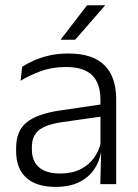

<svg xmlns="http://www.w3.org/2000/svg" viewBox="-20 -702 526 732"><path d="M362.5 0 365.5 -121.5 363 -131V-288.5V-321Q363 -384 331.2 -415.2Q299.5 -446.5 231.5 -446.5Q178.5 -446.5 135 -430.5Q91.5 -414.5 58.5 -394L64.5 -447.5Q82.5 -459 108 -470.8Q133.5 -482.5 166.8 -490.2Q200 -498 240 -498Q289 -498 323.8 -486Q358.5 -474 380.5 -451Q402.5 -428 412.8 -395.5Q423 -363 423 -322.5V0ZM191.5 10.5Q119 10.5 80.2 -24.5Q41.5 -59.5 41.5 -125V-138Q41.5 -202.5 81.2 -235.2Q121 -268 210 -281L373 -305L376 -259L217.5 -236.5Q155.5 -227.5 128.5 -205.8Q101.5 -184 101.5 -141.5V-132.5Q101.5 -87.5 129 -64Q156.5 -40.5 209.5 -40.5Q255 -40.5 287.2 -57Q319.5 -73.5 339.2 -101.2Q359 -129 365.5 -163.5L377.5 -120.5H365Q359 -86 338.8 -56Q318.5 -26 282.2 -7.8Q246 10.5 191.5 10.5ZM312 -682H380.5V-681L266.5 -550.5H212V-552Z"/></svg>

Font: Anek Gujarati Light
Style: Regular
Weight: 300
Designer: Mrunmayee Ghaisas (Gujarati), Yesha Goshar (Latin)
Foundry: Ek Type
Version: Version 1.003